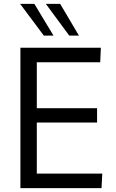

<svg xmlns="http://www.w3.org/2000/svg" viewBox="-20 -968 598 988"><path d="M83.5 0ZM85 0V-722.2H499L495.6 -647.5H169.4V-411.1H479.5V-337.4H169.4V-74.7H506.3L502.4 0ZM336.4 -784.7 215.8 -948.2H289.6L386.2 -784.7ZM205.6 -784.7 83.5 -948.2H156.7L255.4 -784.7Z"/></svg>

Font: Oxygen
Style: Normal
Weight: 400
Designer: Vernon Adams
Foundry: Vernon Adams
Version: Version Release 0.2.2 webfont; ttfautohint (v0.8.52-bc40) -l